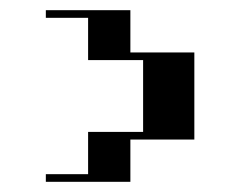

<svg xmlns="http://www.w3.org/2000/svg" viewBox="-20 -474 472 377"><path d="M70 -132H153V-215H261V-356H153V-439H70V-454H236V-371H361.6V-200H236V-117H70Z"/></svg>

Font: Facade Sud
Style: Regular
Weight: 100
Designer: Éléonore Fines
Foundry: Velvetyne Type Foundry
Version: Version 1.001;Glyphs 3.2 (3202)